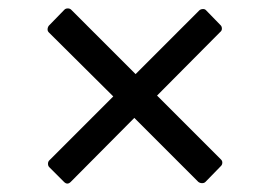

<svg xmlns="http://www.w3.org/2000/svg" viewBox="-20 -556 640 456"><path d="M97 -159Q94 -162 94 -167Q94 -172 97 -175L249 -327L96 -479Q93 -482 93 -486Q93 -491 96 -495L133 -533Q136 -536 141 -536Q146 -536 149 -533L302 -380L453 -531Q456 -534 461 -534.5Q466 -535 469 -532L504 -496Q507 -493 507 -488Q507 -483 503 -480L353 -329L505 -177Q508 -174 508 -170Q508 -165 505 -162L468 -124Q465 -121 460 -121Q455 -121 451 -124L299 -276L148 -124Q144 -120 140 -120Q136 -120 132 -124Z"/></svg>

Font: LINE Seed Sans TH App
Style: Regular
Weight: 400
Designer: Dalton Maag Ltd | Thai characters by Cadson Demak Co.,Ltd.
Foundry: Dalton Maag Ltd
Version: Version 1.003